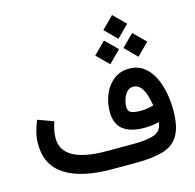

<svg xmlns="http://www.w3.org/2000/svg" viewBox="-119 -970 1109 1092"><g transform="rotate(-15 435.0 -423.5)"><path d="M564.9 -777.3 634.8 -847.2 705.1 -777.3 634.8 -707ZM648.9 -649.4 718.8 -719.2 789.1 -649.4 718.8 -579.1ZM482.9 -649.4 552.7 -719.2 623 -649.4 552.7 -579.1ZM733.9 -190.4Q693.4 -179.7 648.4 -179.7Q566.4 -179.7 522.9 -213.1Q479.5 -246.6 479.5 -318.8Q479.5 -354.5 489.5 -391.1Q499.5 -427.7 520.5 -458.7Q541.5 -489.7 573.2 -508.8Q605 -527.8 648.4 -527.8Q697.8 -527.8 732.4 -502.7Q767.1 -477.5 789.1 -435.3Q811 -393.1 821.3 -340.8Q831.5 -288.6 831.5 -234.9Q831.1 -138.7 801.5 -87.9Q772 -37.1 710 -18.6Q647.9 0 550.3 0H408.7Q229.5 0 133.8 -61Q38.1 -122.1 38.1 -246.1Q38.1 -282.7 46.9 -317.1Q55.7 -351.6 68.8 -382.3L161.6 -348.1Q153.3 -327.1 148.2 -301.8Q143.1 -276.4 143.1 -253.4Q143.1 -107.4 406.7 -107.4H560.5Q646.5 -107.4 688.2 -124Q730 -140.6 733.9 -190.4ZM728 -289.6Q723.6 -321.3 713.9 -352.1Q704.1 -382.8 687.5 -402.6Q670.9 -422.4 645.5 -422.4Q622.1 -422.4 606.9 -405.3Q591.8 -388.2 584.5 -364.5Q577.1 -340.8 577.1 -320.8Q577.1 -296.4 595.2 -287.6Q613.3 -278.8 653.8 -278.8Q672.4 -278.8 690.9 -281.7Q709.5 -284.7 728 -289.6Z"/></g></svg>

Font: Vazir Medium FD-WOL-UI
Style: Medium-FD-WOL-UI
Weight: 500
Designer: Saber Rastikerdar
Foundry: Saber Rastikerdar
Version: Version 30.0.0